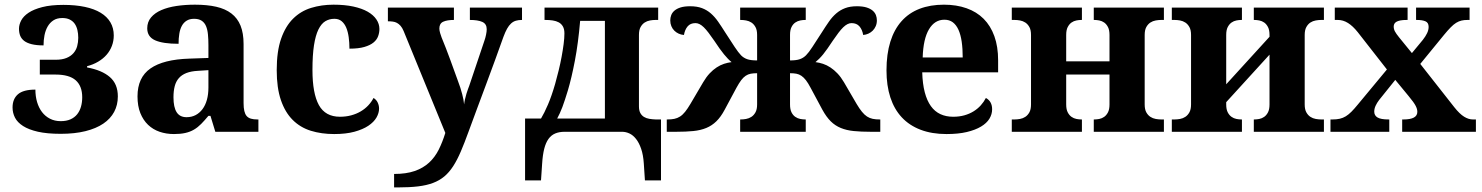

<svg xmlns="http://www.w3.org/2000/svg" viewBox="-20 -569 6399 829"><path d="M242.2 -45.9Q266.6 -45.9 284.2 -53.7Q301.8 -61.5 313 -75.4Q324.2 -89.4 329.6 -108.2Q335 -127 335 -148.9Q335 -197.3 307.1 -222.2Q279.3 -247.1 219.2 -247.1H151.9V-311H220.2Q248 -311 266.8 -318.6Q285.6 -326.2 297.1 -339.4Q308.6 -352.5 313.2 -369.6Q317.9 -386.7 317.9 -405.8Q317.9 -423.8 314.2 -439.5Q310.5 -455.1 302.5 -466.6Q294.4 -478 281.2 -484.6Q268.1 -491.2 249 -491.2Q226.1 -491.2 210.7 -481.2Q195.3 -471.2 185.8 -454.6Q176.3 -438 172.1 -416.7Q168 -395.5 168 -373Q137.2 -373 116.7 -378.2Q96.2 -383.3 84.2 -392.6Q72.3 -401.9 67.1 -415Q62 -428.2 62 -444.8Q62 -462.4 71.5 -480.7Q81.1 -499 103.3 -513.9Q125.5 -528.8 162.4 -538.3Q199.2 -547.9 253.9 -547.9Q305.7 -547.9 346.2 -539.3Q386.7 -530.8 414.6 -513.9Q442.4 -497.1 456.8 -472.4Q471.2 -447.8 471.2 -416Q471.2 -392.1 463.1 -370.8Q455.1 -349.6 440.2 -332.5Q425.3 -315.4 403.8 -302.7Q382.3 -290 356 -283.2V-277.8Q419.9 -266.1 454.3 -236.3Q488.8 -206.5 488.8 -152.8Q488.8 -115.7 472.9 -85.9Q457 -56.2 426 -35.2Q395 -14.2 348.9 -2.7Q302.7 8.8 242.2 8.8Q183.6 8.8 143.8 -0.2Q104 -9.3 79.6 -24.9Q55.2 -40.5 44.7 -61Q34.2 -81.5 34.2 -105Q34.2 -141.6 57.4 -161.9Q80.6 -182.1 132.8 -182.1Q132.8 -153.3 140.1 -128.4Q147.5 -103.5 161.4 -85.2Q175.3 -66.9 195.8 -56.4Q216.3 -45.9 242.2 -45.9Z M729 -148.9Q729 -106 742.7 -84.5Q756.3 -63 785.6 -63Q807.1 -63 824.5 -72Q841.8 -81.1 854.2 -97.7Q866.7 -114.3 873.3 -137.9Q879.9 -161.6 879.9 -190.9V-266.1L835 -263.2Q805.2 -261.7 784.7 -253.7Q764.2 -245.6 752 -231.4Q739.7 -217.3 734.4 -196.8Q729 -176.3 729 -148.9ZM817.9 -487.8Q798.8 -487.8 785.9 -479.7Q772.9 -471.7 765.1 -457.3Q757.3 -442.9 754.2 -423.1Q751 -403.3 751 -379.9Q683.6 -379.9 649.7 -395Q615.7 -410.2 615.7 -446.8Q615.7 -474.1 632.1 -493.7Q648.4 -513.2 676.5 -525.4Q704.6 -537.6 741.9 -543.2Q779.3 -548.8 821.8 -548.8Q874.5 -548.8 913.8 -539.8Q953.1 -530.8 979.2 -510.7Q1005.4 -490.7 1018.6 -458.3Q1031.7 -425.8 1031.7 -378.9V-124Q1031.7 -103.5 1034.9 -89.8Q1038.1 -76.2 1044.9 -68.1Q1051.8 -60.1 1063.5 -56.6Q1075.2 -53.2 1091.8 -53.2H1095.7V0H909.7L888.7 -68.8H879.9Q863.3 -48.8 848.6 -33.9Q834 -19 817.4 -9.3Q800.8 0.5 780 5.1Q759.3 9.8 731 9.8Q697.8 9.8 669.2 0Q640.6 -9.8 619.4 -30Q598.1 -50.3 585.9 -80.8Q573.7 -111.3 573.7 -152.8Q573.7 -234.4 629.6 -273.4Q685.5 -312.5 797.9 -315.9L879.9 -318.8V-374Q879.9 -398.9 877.9 -419.9Q876 -440.9 869.6 -456.1Q863.3 -471.2 850.8 -479.5Q838.4 -487.8 817.9 -487.8Z M1422.9 9.8Q1367.7 9.8 1322 -4.4Q1276.4 -18.6 1243.7 -51.3Q1210.9 -84 1192.9 -136.7Q1174.8 -189.5 1174.8 -266.1Q1174.8 -347.2 1193.6 -401.4Q1212.4 -455.6 1245.4 -488.3Q1278.3 -521 1323.2 -534.9Q1368.2 -548.8 1419.9 -548.8Q1468.3 -548.8 1505.4 -540.8Q1542.5 -532.7 1567.4 -518.6Q1592.3 -504.4 1605.2 -485.1Q1618.2 -465.8 1618.2 -443.8Q1618.2 -427.7 1612.5 -412.4Q1606.9 -397 1592.5 -385.3Q1578.1 -373.5 1553 -366.2Q1527.8 -358.9 1488.8 -358.9Q1488.8 -384.8 1485.6 -408.2Q1482.4 -431.6 1475.1 -449.2Q1467.8 -466.8 1455.3 -477.3Q1442.9 -487.8 1423.8 -487.8Q1401.9 -487.8 1384.5 -477.3Q1367.2 -466.8 1354.7 -441.4Q1342.3 -416 1335.7 -373.5Q1329.1 -331.1 1329.1 -267.1Q1329.1 -165.5 1356.9 -115.2Q1384.8 -64.9 1447.8 -64.9Q1473.6 -64.9 1496.3 -71Q1519 -77.1 1537.6 -88.1Q1556.2 -99.1 1570.1 -114Q1584 -128.9 1592.8 -146Q1605 -138.7 1610.8 -126.2Q1616.7 -113.8 1616.7 -100.1Q1616.7 -81.1 1605.5 -61.5Q1594.2 -42 1570.6 -26.1Q1546.9 -10.3 1510.3 -0.2Q1473.6 9.8 1422.9 9.8Z M2233.9 -536.1V-482.9Q2218.8 -482.9 2207.3 -479.5Q2195.8 -476.1 2186.5 -467.5Q2177.2 -459 2169.4 -445.1Q2161.6 -431.2 2153.8 -410.2Q2136.2 -360.4 2117.2 -308.6Q2098.1 -256.8 2078.9 -204.8Q2059.6 -152.8 2040.3 -101.3Q2021 -49.8 2002.9 0Q1985.4 48.3 1969.7 85Q1954.1 121.6 1936.8 148.4Q1919.4 175.3 1898.4 192.9Q1877.4 210.4 1849.6 220.9Q1821.8 231.4 1784.9 235.8Q1748 240.2 1698.7 240.2H1681.6V182.1Q1733.9 182.1 1770.5 169.4Q1807.1 156.7 1832.5 133.3Q1857.9 109.9 1874.3 77.1Q1890.6 44.4 1902.8 4.9L1722.7 -435.1Q1716.8 -449.2 1709.5 -457.5Q1702.1 -465.8 1693.8 -470.2Q1685.5 -474.6 1675.8 -475.8Q1666 -477.1 1654.8 -477.1V-536.1H1939.9V-482.9Q1910.6 -482.9 1893.8 -475.3Q1877 -467.8 1877 -445.8Q1877 -437.5 1880.4 -426Q1883.8 -414.6 1886.7 -407.2Q1895.5 -386.2 1905 -361.6Q1914.6 -336.9 1923.6 -312.3Q1932.6 -287.6 1940.9 -264.6Q1949.2 -241.7 1955.6 -224.1Q1962.9 -205.1 1967.8 -189.7Q1972.7 -174.3 1975.8 -161.9Q1979 -149.4 1981 -138.9Q1982.9 -128.4 1983.9 -118.2Q1984.9 -128.4 1987.8 -140.9Q1990.7 -153.3 1994.1 -164.8Q1997.6 -176.3 2001 -185.3Q2004.4 -194.3 2005.9 -198.2L2071.8 -394Q2073.7 -398.9 2075.4 -405.5Q2077.1 -412.1 2078.6 -418.9Q2080.1 -425.8 2080.8 -432.1Q2081.5 -438.5 2081.5 -442.9Q2081.5 -465.8 2062.5 -474.4Q2043.5 -482.9 2008.8 -482.9V-536.1Z M2821.8 -536.1V-482.9H2810.1Q2799.3 -482.9 2786.6 -480.7Q2773.9 -478.5 2763.4 -471.7Q2752.9 -464.8 2745.8 -452.1Q2738.8 -439.5 2738.8 -418V-109.9Q2738.8 -92.3 2744.6 -81.3Q2750.5 -70.3 2760.5 -64.2Q2770.5 -58.1 2783.7 -55.9Q2796.9 -53.7 2811 -53.2H2834V210H2764.6L2759.8 137.2Q2757.3 99.6 2748.3 73.5Q2739.3 47.4 2726.3 31Q2713.4 14.6 2697.8 7.3Q2682.1 0 2666 0H2418Q2394.5 0 2377.2 7.3Q2359.9 14.6 2348.1 31Q2336.4 47.4 2329.8 73.5Q2323.2 99.6 2320.8 137.2L2315.9 210H2247.1V-57.1H2315.9Q2330.1 -80.6 2345.9 -117.4Q2361.8 -154.3 2377 -207Q2384.8 -234.9 2392.1 -264.6Q2399.4 -294.4 2404.8 -323.5Q2410.2 -352.5 2413.6 -378.7Q2417 -404.8 2417 -424.8Q2417 -443.4 2410.4 -454.8Q2403.8 -466.3 2392.6 -472.4Q2381.3 -478.5 2366.5 -480.7Q2351.6 -482.9 2335 -482.9H2331.1V-536.1ZM2591.8 -479H2484.9Q2476.6 -382.3 2462.2 -307.1Q2447.8 -231.9 2432.1 -179.2Q2425.3 -156.7 2419.4 -138.9Q2413.6 -121.1 2408.2 -106.7Q2402.8 -92.3 2397.2 -80.3Q2391.6 -68.4 2385.7 -57.1H2591.8Z M3175.8 -53.2H3177.7Q3189 -53.2 3201.4 -55.4Q3213.9 -57.6 3224.4 -64.5Q3234.9 -71.3 3241.9 -84Q3249 -96.7 3249 -118.2V-252.9Q3233.4 -252.9 3221.4 -250.7Q3209.5 -248.5 3199.5 -241.7Q3189.5 -234.9 3180.2 -222.7Q3170.9 -210.4 3159.7 -189.9L3108.9 -95.2Q3092.3 -64 3073 -45.2Q3053.7 -26.4 3029.3 -16.4Q3004.9 -6.3 2973.4 -3.2Q2941.9 0 2900.9 0H2858.9V-53.2H2861.8Q2878.9 -53.2 2891.8 -55.9Q2904.8 -58.6 2916.3 -65.9Q2927.7 -73.2 2938.2 -86.4Q2948.7 -99.6 2960.9 -120.1L3016.1 -213.9Q3029.3 -236.3 3043.9 -252Q3058.6 -267.6 3074.2 -277.8Q3089.8 -288.1 3106.2 -293.5Q3122.6 -298.8 3138.7 -300.8Q3130.4 -307.6 3122.6 -315.7Q3114.7 -323.7 3106 -334.5Q3097.2 -345.2 3086.9 -359.6Q3076.7 -374 3064 -393.1Q3050.3 -413.1 3039.3 -427.5Q3028.3 -441.9 3018.8 -451.2Q3009.3 -460.4 3000.5 -464.8Q2991.7 -469.2 2982.9 -469.2Q2960.9 -469.2 2949 -455.1Q2937 -440.9 2933.1 -418Q2920.9 -418.9 2910.2 -423.8Q2899.4 -428.7 2891.4 -436.8Q2883.3 -444.8 2878.7 -456.1Q2874 -467.3 2874 -481Q2874 -492.7 2878.2 -503.7Q2882.3 -514.6 2892.3 -523.2Q2902.3 -531.7 2918.7 -536.9Q2935.1 -542 2960 -542Q2989.7 -542 3011 -533.9Q3032.2 -525.9 3049.1 -511.2Q3065.9 -496.6 3080.6 -475.6Q3095.2 -454.6 3111.8 -428.2Q3136.7 -389.6 3152.3 -366Q3168 -342.3 3179.7 -330.1Q3190.9 -318.8 3206.1 -313.5Q3221.2 -308.1 3249 -308.1V-418Q3249 -439.5 3241.9 -452.1Q3234.9 -464.8 3224.4 -471.7Q3213.9 -478.5 3201.4 -480.7Q3189 -482.9 3177.7 -482.9H3175.8V-536.1H3459V-482.9H3457Q3446.8 -482.9 3435.3 -480.7Q3423.8 -478.5 3413.8 -471.7Q3403.8 -464.8 3397.5 -452.1Q3391.1 -439.5 3391.1 -418V-308.1Q3418.5 -308.1 3433.6 -313.5Q3448.7 -318.8 3460 -330.1Q3472.2 -342.3 3487.5 -366Q3502.9 -389.6 3527.8 -428.2Q3544.4 -454.6 3559.1 -475.6Q3573.7 -496.6 3590.8 -511.2Q3607.9 -525.9 3629.2 -533.9Q3650.4 -542 3679.7 -542Q3704.6 -542 3721.2 -536.9Q3737.8 -531.7 3747.8 -523.2Q3757.8 -514.6 3762 -503.7Q3766.1 -492.7 3766.1 -481Q3766.1 -467.3 3761.2 -456.1Q3756.3 -444.8 3748.3 -436.8Q3740.2 -428.7 3729.5 -423.8Q3718.8 -418.9 3707 -418Q3703.1 -440.9 3690.9 -455.1Q3678.7 -469.2 3656.7 -469.2Q3647.9 -469.2 3639.2 -464.8Q3630.4 -460.4 3620.8 -451.2Q3611.3 -441.9 3600.3 -427.5Q3589.4 -413.1 3575.7 -393.1Q3563 -374 3553 -359.6Q3543 -345.2 3534.2 -334.5Q3525.4 -323.7 3517.3 -315.7Q3509.3 -307.6 3501 -300.8Q3517.1 -298.8 3533.4 -293.5Q3549.8 -288.1 3565.4 -277.8Q3581.1 -267.6 3595.9 -252Q3610.8 -236.3 3624 -213.9L3678.7 -120.1Q3690.9 -99.6 3701.7 -86.4Q3712.4 -73.2 3723.6 -65.9Q3734.9 -58.6 3748 -55.9Q3761.2 -53.2 3777.8 -53.2H3780.8V0H3738.8Q3697.8 0 3666.3 -3.2Q3634.8 -6.3 3610.4 -16.4Q3585.9 -26.4 3566.9 -45.2Q3547.9 -64 3530.8 -95.2L3480 -189.9Q3469.2 -210.4 3459.7 -222.7Q3450.2 -234.9 3440.2 -241.7Q3430.2 -248.5 3418.5 -250.7Q3406.7 -252.9 3391.1 -252.9V-118.2Q3391.1 -96.7 3397.5 -84Q3403.8 -71.3 3413.8 -64.5Q3423.8 -57.6 3435.3 -55.4Q3446.8 -53.2 3457 -53.2H3459V0H3175.8Z M4057.6 -483.9Q4015.6 -483.9 3991 -442.4Q3966.3 -400.9 3963.9 -320.8H4136.7Q4136.7 -358.9 4132.3 -389.2Q4127.9 -419.4 4118.4 -440.4Q4108.9 -461.4 4094 -472.7Q4079.1 -483.9 4057.6 -483.9ZM4066.9 9.8Q4003.4 9.8 3954.8 -8.8Q3906.2 -27.3 3873.5 -62.5Q3840.8 -97.7 3824.2 -148.7Q3807.6 -199.7 3807.6 -265.1Q3807.6 -335.4 3824.2 -388.7Q3840.8 -441.9 3872.6 -477.5Q3904.3 -513.2 3950.4 -531Q3996.6 -548.8 4055.7 -548.8Q4109.9 -548.8 4153.3 -533.4Q4196.8 -518.1 4227.1 -487.8Q4257.3 -457.5 4273.4 -412.6Q4289.6 -367.7 4289.6 -308.1V-256.8H3961.9Q3963.4 -206.5 3972.9 -170.4Q3982.4 -134.3 3999.3 -110.8Q4016.1 -87.4 4040.3 -76.2Q4064.5 -64.9 4095.7 -64.9Q4121.6 -64.9 4143.6 -71Q4165.5 -77.1 4183.3 -88.1Q4201.2 -99.1 4214.6 -114Q4228 -128.9 4236.8 -146Q4263.7 -131.3 4263.7 -97.2Q4263.7 -75.7 4252 -56.4Q4240.2 -37.1 4215.8 -22.5Q4191.4 -7.8 4154.5 1Q4117.7 9.8 4066.9 9.8Z M4922.4 -118.2Q4922.4 -96.7 4929.4 -84Q4936.5 -71.3 4947 -64.5Q4957.5 -57.6 4970.2 -55.4Q4982.9 -53.2 4993.7 -53.2H5005.4V0H4702.6V-53.2H4704.6Q4714.8 -53.2 4726.3 -55.4Q4737.8 -57.6 4747.6 -64.5Q4757.3 -71.3 4763.9 -84Q4770.5 -96.7 4770.5 -118.2V-247.1H4583.5V-118.2Q4583.5 -96.7 4590.1 -84Q4596.7 -71.3 4606.4 -64.5Q4616.2 -57.6 4627.7 -55.4Q4639.2 -53.2 4649.4 -53.2H4651.4V0H4348.6V-53.2H4360.4Q4371.6 -53.2 4384 -55.4Q4396.5 -57.6 4407 -64.5Q4417.5 -71.3 4424.6 -84Q4431.6 -96.7 4431.6 -118.2V-418Q4431.6 -439.5 4424.6 -452.1Q4417.5 -464.8 4407 -471.7Q4396.5 -478.5 4384 -480.7Q4371.6 -482.9 4360.4 -482.9H4348.6V-536.1H4651.4V-482.9H4649.4Q4639.2 -482.9 4627.7 -480.7Q4616.2 -478.5 4606.4 -471.7Q4596.7 -464.8 4590.1 -452.1Q4583.5 -439.5 4583.5 -418V-304.2H4770.5V-418Q4770.5 -439.5 4763.9 -452.1Q4757.3 -464.8 4747.6 -471.7Q4737.8 -478.5 4726.3 -480.7Q4714.8 -482.9 4704.6 -482.9H4702.6V-536.1H5005.4V-482.9H4993.7Q4982.9 -482.9 4970.2 -480.7Q4957.5 -478.5 4947 -471.7Q4936.5 -464.8 4929.4 -452.1Q4922.4 -439.5 4922.4 -418Z M5613.3 -118.2Q5613.3 -96.7 5620.4 -84Q5627.4 -71.3 5637.9 -64.5Q5648.4 -57.6 5661.1 -55.4Q5673.8 -53.2 5684.6 -53.2H5696.3V0H5393.6V-53.2H5395.5Q5405.8 -53.2 5417.2 -55.4Q5428.7 -57.6 5438.5 -64.5Q5448.2 -71.3 5454.8 -84Q5461.4 -96.7 5461.4 -118.2V-333L5274.4 -127.9V-118.2Q5274.4 -96.7 5281 -84Q5287.6 -71.3 5297.4 -64.5Q5307.1 -57.6 5318.6 -55.4Q5330.1 -53.2 5340.3 -53.2H5342.3V0H5039.6V-53.2H5051.3Q5062.5 -53.2 5075 -55.4Q5087.4 -57.6 5097.9 -64.5Q5108.4 -71.3 5115.5 -84Q5122.6 -96.7 5122.6 -118.2V-418Q5122.6 -439.5 5115.5 -452.1Q5108.4 -464.8 5097.9 -471.7Q5087.4 -478.5 5075 -480.7Q5062.5 -482.9 5051.3 -482.9H5039.6V-536.1H5342.3V-482.9H5340.3Q5330.1 -482.9 5318.6 -480.7Q5307.1 -478.5 5297.4 -471.7Q5287.6 -464.8 5281 -452.1Q5274.4 -439.5 5274.4 -418V-205.1L5461.4 -410.2V-418Q5461.4 -439.5 5454.8 -452.1Q5448.2 -464.8 5438.5 -471.7Q5428.7 -478.5 5417.2 -480.7Q5405.8 -482.9 5395.5 -482.9H5393.6V-536.1H5696.3V-482.9H5684.6Q5673.8 -482.9 5661.1 -480.7Q5648.4 -478.5 5637.9 -471.7Q5627.4 -464.8 5620.4 -452.1Q5613.3 -439.5 5613.3 -418Z M6148.4 -453.1Q6148.4 -471.2 6134.5 -477.1Q6120.6 -482.9 6097.2 -482.9H6094.2V-536.1H6325.2V-482.9H6316.4Q6301.8 -482.9 6290.3 -480.2Q6278.8 -477.5 6267.3 -470.5Q6255.9 -463.4 6243.7 -450.9Q6231.4 -438.5 6215.3 -418.9L6112.3 -293L6259.3 -106Q6282.2 -77.1 6301.5 -65.2Q6320.8 -53.2 6339.4 -53.2H6352.5V0H6034.2V-53.2H6039.6Q6099.6 -53.2 6099.6 -85.9Q6099.6 -91.8 6098.1 -97.7Q6096.7 -103.5 6092.8 -111.3Q6088.9 -119.1 6081.3 -129.6Q6073.7 -140.1 6061.5 -154.8L6004.4 -224.1L5934.6 -137.2Q5925.3 -125 5919.4 -112.3Q5913.6 -99.6 5913.6 -86.9Q5913.6 -70.3 5927.7 -61.8Q5941.9 -53.2 5975.6 -53.2H5978.5V0H5724.6V-53.2H5733.4Q5751.5 -53.2 5765.1 -56.4Q5778.8 -59.6 5790.8 -66.9Q5802.7 -74.2 5814.9 -86.4Q5827.1 -98.6 5842.3 -117.2L5968.3 -269L5842.3 -430.2Q5821.3 -456.5 5800.3 -469.7Q5779.3 -482.9 5756.3 -482.9H5743.2V-536.1H6057.6V-482.9H6054.2Q6037.1 -482.9 6026.1 -480.7Q6015.1 -478.5 6008.8 -474.6Q6002.4 -470.7 6000 -465.3Q5997.6 -460 5997.6 -454.1Q5997.6 -443.4 6002.9 -433.3Q6008.3 -423.3 6020.5 -408.2L6076.2 -339.8L6123.5 -397Q6135.3 -412.1 6141.8 -425.8Q6148.4 -439.5 6148.4 -453.1Z"/></svg>

Font: Droids
Style: b
Weight: 700
Foundry: Ascender Corporation
Version: Version 1.00 build 113